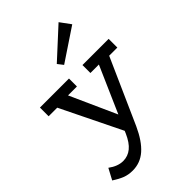

<svg xmlns="http://www.w3.org/2000/svg" viewBox="-291 -886 1235 1235"><g transform="rotate(-45 327.0 -268.5)"><path d="M544.9 -703.1 323.2 -555.2 293.9 -592.8 492.2 -774.9ZM644 -471.2V-392.1H569.8L372.1 51.8Q329.6 145 277.1 191.4Q224.6 237.8 154.8 237.8Q115.2 237.8 84 225.3Q52.7 212.9 16.1 189L56.2 113.8Q106.4 150.9 154.8 150.9Q198.2 150.9 231.9 123.5Q265.6 96.2 292 36.1L298.8 20L97.2 -392.1H19V-471.2H283.2V-398.9H202.1L344.2 -83L482.9 -398.9H405.8V-471.2Z"/></g></svg>

Font: BioRhyme
Style: Regular
Weight: 400
Designer: Aoife Mooney
Foundry: Aoife Mooney Type
Version: Version 1.500;PS 001.500;hotconv 1.0.88;makeotf.lib2.5.64775